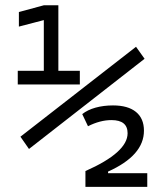

<svg xmlns="http://www.w3.org/2000/svg" viewBox="-20 -714 626 734"><path d="M47.9 -391.1V-443.4H147.5V-637.2L52.2 -612.3V-668L147.5 -693.8H203.1V-443.4H285.2V-391.1ZM90.8 -144.5 58.1 -191.4 500 -535.2 532.7 -489.3ZM306.6 0.5V-60.1Q467.8 -131.3 467.8 -204.6Q467.8 -254.9 406.2 -254.9Q362.8 -254.9 316.4 -231.4L294.4 -277.8Q314.5 -293.9 345.2 -302.5Q376 -311 412.1 -311Q469.2 -311 499.8 -286.1Q530.3 -261.2 530.3 -214.4Q530.3 -119.6 393.1 -58.1V-51.8H543V0.5Z"/></svg>

Font: Caskaydia Cove Light
Style: Regular
Weight: 300
Monospace: yes
Designer: Aaron Bell
Foundry: Saja Typeworks
Version: Version 4.300; ttfautohint (v1.8.3)